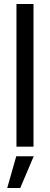

<svg xmlns="http://www.w3.org/2000/svg" viewBox="-20 -731 250 957"><path d="M62 0V-711H147V0ZM16 206 61 48H148L81 206Z"/></svg>

Font: TikTok Sans 24pt
Style: Regular
Weight: 400
Version: Version 4.000